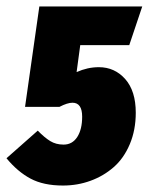

<svg xmlns="http://www.w3.org/2000/svg" viewBox="-40 -553 467 591"><path d="M397.9 -533.2 357.9 -414.1H207L195.8 -331.1Q229.5 -346.2 264.2 -346.2Q313 -346.2 345.5 -309.6Q377.9 -272.9 377.9 -206.1Q377.9 -152.8 359.6 -109.4Q341.3 -65.9 310.1 -38.6Q278.8 -11.2 238.8 3.4Q198.7 18.1 153.8 18.1Q93.8 18.1 54 -3.2Q14.2 -24.4 -20 -65.9L76.2 -150.9Q97.2 -129.4 114.7 -118.7Q132.3 -107.9 155.8 -107.9Q182.6 -107.9 197.8 -131.3Q212.9 -154.8 212.9 -193.8Q212.9 -236.8 183.1 -236.8Q167.5 -236.8 143.1 -224.1H37.1L81.1 -533.2Z"/></svg>

Font: Fira Sans Compressed ExtraBold
Style: Italic
Weight: 800
Width: 3
Italic angle: -8°
Designer: Carrois Corporate & Edenspiekermann AG
Foundry: Carrois Corporate GbR & Edenspiekermann AG
Version: Version 4.203;PS 004.203;hotconv 1.0.88;makeotf.lib2.5.64775